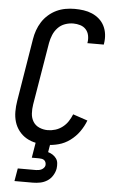

<svg xmlns="http://www.w3.org/2000/svg" viewBox="-63 -785 625 1046"><g transform="rotate(5 250.0 -261.5)"><path d="M213 8Q184 8 155.5 2.5Q127 -3 103 -17Q79 -31 62 -53Q45 -75 37 -101.5Q29 -128 29 -157.5Q29 -187 34 -217L90 -559Q94 -584 102.5 -608Q111 -632 125 -654Q139 -676 159.5 -694Q180 -712 203.5 -723Q227 -734 252 -738.5Q277 -743 302 -743Q327 -743 351.5 -739.5Q376 -736 398 -726.5Q420 -717 437.5 -701.5Q455 -686 465.5 -665Q476 -644 479 -619.5Q482 -595 478 -570Q478 -568 477.5 -566.5Q477 -565 477 -563H387Q387 -564 387.5 -565Q388 -566 388 -567Q391 -587 387 -606Q383 -625 370.5 -638.5Q358 -652 339.5 -657.5Q321 -663 302 -663Q279 -663 256.5 -655Q234 -647 217.5 -629.5Q201 -612 192 -590Q183 -568 179 -546L122 -204Q118 -179 119.5 -154.5Q121 -130 133 -110.5Q145 -91 167 -81.5Q189 -72 213 -72Q234 -72 255 -78.5Q276 -85 294 -99Q312 -113 324 -131.5Q336 -150 344 -170L424 -143Q412 -111 391.5 -82Q371 -53 342 -31.5Q313 -10 279.5 -1Q246 8 213 8ZM57 220 69 150H169Q176 150 184 148.5Q192 147 199 143.5Q206 140 211.5 133.5Q217 127 218 120Q219 112 216.5 104.5Q214 97 208.5 92.5Q203 88 195.5 86.5Q188 85 180 85H140L154 0H234L226 47Q240 51 251.5 58.5Q263 66 271 77Q279 88 280.5 102.5Q282 117 280 132Q277 151 265.5 170Q254 189 236 200.5Q218 212 197.5 216Q177 220 157 220Z"/></g></svg>

Font: Iosevka SS04 Medium
Style: Italic
Weight: 500
Italic angle: -9°
Monospace: yes
Designer: Belleve Invis
Foundry: Belleve Invis
Version: Version 19.0.0; ttfautohint (v1.8.4)